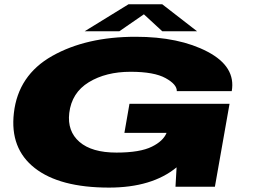

<svg xmlns="http://www.w3.org/2000/svg" viewBox="-20 -848 1150 872"><path d="M475 4Q251 4 137.8 -84.8Q24.5 -173.5 43 -334.5Q62.5 -506.5 217 -593.8Q371.5 -681 596 -681Q793.5 -681 922.8 -613Q1052 -545 1032.5 -434H783Q784 -464.5 732 -493.2Q680 -522 573 -522Q461 -522 383.2 -474.5Q305.5 -427 294.5 -334.5Q285 -252 341 -203.5Q397 -155 509 -155Q616 -155 670 -182Q721 -207 736.5 -244.5H545L568 -376.5H1022.5L956 0H777L782 -88Q670 4 475 4ZM364.5 -706 563.5 -828.5H717L875 -706H717L633.5 -783L522 -706Z"/></svg>

Font: Anybody UltraExpanded ExtraBold
Style: Italic
Weight: 800
Width: 9
Italic angle: -10°
Designer: Tyler Finck
Foundry: Etcetera Type Company
Version: Version 1.010; ttfautohint (v1.8.3) -l 8 -r 50 -G 200 -x 14 